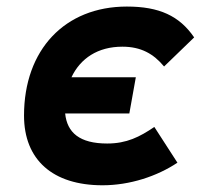

<svg xmlns="http://www.w3.org/2000/svg" viewBox="-20 -547 626 577"><path d="M288.1 9.8C370.1 9.8 451.7 -17.1 513.2 -58.1L443.8 -165.5C399.9 -135.7 360.8 -115.7 302.2 -115.7C219.2 -115.7 181.6 -148.4 175.8 -206.1H368.7L388.2 -314.9H194.8C221.7 -371.6 273.9 -406.7 347.7 -406.7C403.8 -406.7 441.4 -385.3 473.1 -347.2L563.5 -434.6C519 -499.5 458.5 -527.3 361.3 -527.3C174.8 -527.3 52.2 -397.5 52.2 -199.7C52.2 -66.9 138.2 9.8 288.1 9.8Z"/></svg>

Font: Cascadia Code NF
Style: Bold Italic
Weight: 700
Italic angle: -10°
Monospace: yes
Designer: Aaron Bell
Foundry: Saja Typeworks
Version: Version 2404.023